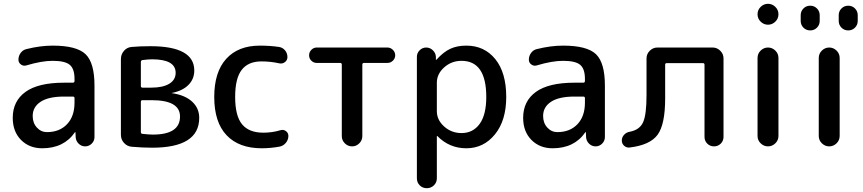

<svg xmlns="http://www.w3.org/2000/svg" viewBox="-20 -770 4542 1010"><path d="M317 -262Q235 -262 193.5 -234.5Q152 -207 152 -160Q152 -123 174 -99Q196 -75 227 -75Q293 -75 332.5 -116.5Q372 -158 372 -230V-254Q372 -262 363 -262ZM202 10Q134 10 90.5 -34Q47 -78 47 -150Q47 -238 114 -286.5Q181 -335 317 -335H363Q372 -335 372 -344V-355Q372 -408 347 -429Q322 -450 257 -450Q199 -450 119 -426Q104 -421 90.5 -430.5Q77 -440 77 -456Q77 -476 89 -492Q101 -508 120 -512Q192 -530 257 -530Q383 -530 430 -485Q477 -440 477 -320V-49Q477 -29 462.5 -14.5Q448 0 428 0Q408 0 393.5 -14.5Q379 -29 378 -49L377 -74Q377 -75 376 -75Q374 -75 374 -74Q316 10 202 10Z M721 -234V-76Q721 -67 728 -66Q764 -62 784 -62Q927 -62 927 -157Q927 -243 778 -243H729Q721 -243 721 -234ZM721 -444V-318Q721 -309 729 -309H776Q837 -309 870.5 -329.5Q904 -350 904 -387Q904 -458 780 -458Q761 -458 729 -454Q721 -452 721 -444ZM673 2Q649 0 632.5 -18Q616 -36 616 -61V-459Q616 -484 632 -502.5Q648 -521 672 -523Q715 -527 771 -527Q1002 -527 1002 -399Q1002 -354 971 -323Q940 -292 884 -281L883 -280H884Q953 -270 990.5 -235.5Q1028 -201 1028 -150Q1028 7 780 7Q731 7 673 2Z M1357 10Q1237 10 1172 -58.5Q1107 -127 1107 -260Q1107 -391 1170 -460.5Q1233 -530 1347 -530Q1400 -530 1448 -523Q1467 -520 1479.5 -505Q1492 -490 1492 -470Q1492 -453 1478.5 -443Q1465 -433 1448 -437Q1404 -447 1355 -447Q1286 -447 1251.5 -402.5Q1217 -358 1217 -260Q1217 -160 1253.5 -116Q1290 -72 1365 -72Q1412 -72 1455 -85Q1471 -90 1484 -80.5Q1497 -71 1497 -55Q1497 -35 1484 -19Q1471 -3 1452 1Q1404 10 1357 10Z M1646 -439Q1630 -439 1618 -450.5Q1606 -462 1606 -479Q1606 -496 1618 -508Q1630 -520 1646 -520H2018Q2034 -520 2046.5 -508Q2059 -496 2059 -479Q2059 -463 2047 -451Q2035 -439 2018 -439H1895Q1886 -439 1886 -430V-54Q1886 -32 1870 -16Q1854 0 1832 0Q1810 0 1794 -16Q1778 -32 1778 -54V-430Q1778 -439 1769 -439Z M2278 -335V-185Q2278 -139 2316.5 -104.5Q2355 -70 2408 -70Q2468 -70 2503 -118Q2538 -166 2538 -260Q2538 -450 2408 -450Q2355 -450 2316.5 -415.5Q2278 -381 2278 -335ZM2173 168V-471Q2173 -491 2187.5 -505.5Q2202 -520 2222 -520Q2242 -520 2257 -505.5Q2272 -491 2273 -471V-456Q2273 -455 2274 -455Q2275 -455 2276 -456Q2313 -497 2349 -513.5Q2385 -530 2433 -530Q2528 -530 2585.5 -459Q2643 -388 2643 -260Q2643 -136 2583.5 -63Q2524 10 2433 10Q2344 10 2281 -54Q2280 -55 2279 -55Q2278 -55 2278 -54V168Q2278 190 2262.5 205Q2247 220 2225 220Q2203 220 2188 205Q2173 190 2173 168Z M3002 -262Q2920 -262 2878.5 -234.5Q2837 -207 2837 -160Q2837 -123 2859 -99Q2881 -75 2912 -75Q2978 -75 3017.5 -116.5Q3057 -158 3057 -230V-254Q3057 -262 3048 -262ZM2887 10Q2819 10 2775.5 -34Q2732 -78 2732 -150Q2732 -238 2799 -286.5Q2866 -335 3002 -335H3048Q3057 -335 3057 -344V-355Q3057 -408 3032 -429Q3007 -450 2942 -450Q2884 -450 2804 -426Q2789 -421 2775.5 -430.5Q2762 -440 2762 -456Q2762 -476 2774 -492Q2786 -508 2805 -512Q2877 -530 2942 -530Q3068 -530 3115 -485Q3162 -440 3162 -320V-49Q3162 -29 3147.5 -14.5Q3133 0 3113 0Q3093 0 3078.5 -14.5Q3064 -29 3063 -49L3062 -74Q3062 -75 3061 -75Q3059 -75 3059 -74Q3001 10 2887 10Z M3292 6Q3276 8 3263.5 -3Q3251 -14 3251 -31Q3251 -48 3263 -61Q3275 -74 3293 -77Q3345 -87 3363 -127Q3381 -167 3381 -270V-463Q3381 -486 3398 -503Q3415 -520 3438 -520H3729Q3752 -520 3769 -503Q3786 -486 3786 -463V-50Q3786 -29 3771.5 -14.5Q3757 0 3736 0Q3715 0 3700.5 -14.5Q3686 -29 3686 -50V-429Q3686 -438 3678 -438H3487Q3479 -438 3479 -429V-252Q3479 -116 3439.5 -61.5Q3400 -7 3292 6Z M3965 -695Q3965 -718 3981.5 -734Q3998 -750 4020 -750Q4042 -750 4058.5 -734Q4075 -718 4075 -695Q4075 -672 4058.5 -656Q4042 -640 4020 -640Q3998 -640 3981.5 -656Q3965 -672 3965 -695ZM3965 -55V-465Q3965 -488 3981.5 -504Q3998 -520 4020 -520Q4042 -520 4058.5 -504Q4075 -488 4075 -465V-55Q4075 -32 4058.5 -16Q4042 0 4020 0Q3998 0 3981.5 -16Q3965 -32 3965 -55Z M4397 -55Q4397 -32 4380.5 -16Q4364 0 4342 0Q4320 0 4303.5 -16Q4287 -32 4287 -55V-465Q4287 -488 4303.5 -504Q4320 -520 4342 -520Q4364 -520 4380.5 -504Q4397 -488 4397 -465ZM4392 -660V-690Q4392 -711 4406.5 -725.5Q4421 -740 4442 -740Q4463 -740 4477.5 -725.5Q4492 -711 4492 -690V-660Q4492 -639 4477.5 -624.5Q4463 -610 4442 -610Q4421 -610 4406.5 -624.5Q4392 -639 4392 -660ZM4192 -660V-690Q4192 -711 4206.5 -725.5Q4221 -740 4242 -740Q4263 -740 4277.5 -725.5Q4292 -711 4292 -690V-660Q4292 -639 4277.5 -624.5Q4263 -610 4242 -610Q4221 -610 4206.5 -624.5Q4192 -639 4192 -660Z"/></svg>

Font: Rounded Mplus 1c Medium
Style: Regular
Weight: 500
Version: Version 1.059.20150529